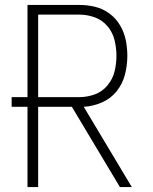

<svg xmlns="http://www.w3.org/2000/svg" viewBox="-20 -755 616 775"><path d="M91 0H134V-324H270L464 0H512L318 -324Q356 -326 391.5 -341.5Q427 -357 451 -387Q475 -417 484.5 -454.5Q494 -492 494 -530Q494 -562 487.5 -593.5Q481 -625 464.5 -653Q448 -681 421.5 -700.5Q395 -720 364 -727.5Q333 -735 301 -735H91V-363H27V-324H91ZM134 -363V-696H301Q332 -696 362.5 -685Q393 -674 414 -649Q435 -624 442.5 -592.5Q450 -561 450 -530Q450 -498 442.5 -467Q435 -436 414 -410.5Q393 -385 362.5 -374Q332 -363 301 -363Z"/></svg>

Font: Iosevka Sparkle Extralight
Style: Regular
Weight: 200
Designer: Belleve Invis
Foundry: Belleve Invis
Version: Version 4.5.0; ttfautohint (v1.8.3)